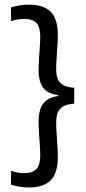

<svg xmlns="http://www.w3.org/2000/svg" viewBox="-20 -697 378 840"><path d="M28.1 -664.5Q44.5 -670 64.3 -673.3Q84.1 -676.7 105.6 -676.7Q171 -676.7 202 -645.3Q233 -613.8 233 -544.8Q233 -524 231.2 -496.2Q229.4 -468.4 227.6 -441.3Q225.8 -414.2 225.8 -394.5Q225.8 -369.2 232.7 -351.7Q239.7 -334.2 256.9 -324.7Q274.1 -315.2 304.7 -312.9V-243.8Q274.1 -241.5 256.9 -231.7Q239.7 -221.9 232.7 -204.3Q225.8 -186.7 225.8 -160.8Q225.8 -141.6 227.6 -114.3Q229.4 -86.9 231.2 -58.8Q233 -30.7 233 -8.9Q233 60 202 91.6Q170.9 123.2 105.6 123.2Q84.1 123.2 64.3 119.7Q44.5 116.1 28.1 110.9V50.3Q39.5 54.3 53.8 57.3Q68.1 60.4 85.1 60.4Q123 60.4 139.5 42.2Q156 23.9 156 -17.1Q156 -35.9 154.2 -62.4Q152.4 -88.9 150.6 -116.4Q148.9 -144 148.9 -165Q148.9 -196.3 156.6 -220Q164.3 -243.8 183.7 -258.4Q203.2 -273.1 237.8 -277L234.5 -272V-280.6Q201.5 -285.4 182.7 -299.5Q163.9 -313.7 156.4 -336.7Q148.9 -359.8 148.9 -390.5Q148.9 -411.4 150.6 -438.7Q152.4 -465.9 154.2 -492.4Q156 -518.9 156 -537.2Q156 -578.2 139.7 -596.2Q123.4 -614.1 85.9 -614.1Q68.9 -614.1 54.2 -611.3Q39.5 -608.5 28.1 -604.6Z"/></svg>

Font: Anek Odia Medium
Style: Regular
Weight: 500
Designer: Yesha Goshar & Mahesh Sahu (Odia), Yesha Goshar (Latin)
Foundry: Ek Type
Version: Version 1.003